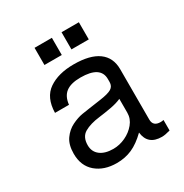

<svg xmlns="http://www.w3.org/2000/svg" viewBox="-169 -848 956 998"><g transform="rotate(-30 309.0 -348.5)"><path d="M569 -55V8Q538 17 519 17Q435 17 426 -62Q382 -19 340 -0.5Q298 18 248 18Q172 18 124.5 -22.5Q77 -63 77 -136Q77 -190 100 -222.5Q123 -255 156.5 -271.5Q190 -288 220 -293Q234 -295 263 -299.5Q292 -304 336 -310Q386 -317 405.5 -329Q425 -341 425 -366V-384Q425 -462 305 -462Q247 -462 217.5 -439.5Q188 -417 183 -369H99Q101 -460 158.5 -499.5Q216 -539 309 -539Q406 -539 456 -502.5Q506 -466 506 -396V-94Q506 -53 551 -53Q559 -53 569 -55ZM425 -182V-265Q399 -253 360.5 -246Q322 -239 289 -235Q231 -228 196.5 -208Q162 -188 162 -138Q162 -99 190.5 -77Q219 -55 269 -55Q306 -55 341.5 -71.5Q377 -88 401 -117Q425 -146 425 -182ZM176 -715H280V-612H176ZM338 -715H442V-612H338Z"/></g></svg>

Font: Fragment Mono SC
Style: Regular
Weight: 400
Monospace: yes
Designer: Wei Huang based on Nimbus Sans by URW Studio, based on Helvetica by Max Miedinger.
Foundry: Wei Huang
Version: Version 1.012; ttfautohint (v1.8.4.7-5d5b)